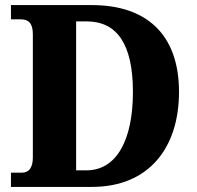

<svg xmlns="http://www.w3.org/2000/svg" viewBox="-20 -734 773 754"><path d="M23 0H341C565 0 683 -154 683 -373C683 -600 554 -714 341 -714H23V-658H62C90 -658 109 -645 109 -600V-115C109 -74 92 -56 67 -56H23ZM319 -65H279V-650H320C438 -650 502 -563 502 -373C502 -184 438 -65 319 -65Z"/></svg>

Font: Noto Serif Bengali SemiCondensed ExtraBold
Style: Regular
Weight: 800
Width: 4
Designer: Juan Bruce, Universal Thirst, Indian Type Foundry and the Monotype Design Team.
Foundry: Monotype Imaging Inc.
Version: Version 2.003